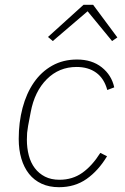

<svg xmlns="http://www.w3.org/2000/svg" viewBox="-20 -768 521 800"><path d="M226 12Q185 12 153.5 -2.5Q122 -17 101 -43.5Q80 -70 69 -107Q58 -144 58 -189Q58 -258 74 -318.5Q90 -379 121 -424Q152 -469 197.5 -494.5Q243 -520 301 -520Q363 -520 404 -487.5Q445 -455 456 -404L427 -393Q414 -441 381 -465Q348 -489 299 -489Q226 -489 175 -438Q124 -387 108 -301L97 -243Q94 -226 93 -214.5Q92 -203 92 -186Q92 -151 100 -120.5Q108 -90 125 -67.5Q142 -45 167.5 -32Q193 -19 228 -19Q282 -19 323 -48Q364 -77 398 -131L426 -117Q390 -57 341 -22.5Q292 12 226 12ZM368 -748 469 -612 447 -597 345 -721 200 -597 180 -614 328 -748Z"/></svg>

Font: IBM Plex Sans ExtLt
Style: Italic
Weight: 200
Italic angle: -11°
Designer: Mike Abbink, Paul van der Laan, Pieter van Rosmalen
Foundry: Bold Monday
Version: Version 3.005